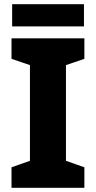

<svg xmlns="http://www.w3.org/2000/svg" viewBox="-20 -897 459 917"><path d="M383 0H35V-98L123 -129V-586L35 -616V-714H383V-616L295 -586V-129L383 -98ZM381 -877V-771H38V-877Z"/></svg>

Font: Noto Sans Khmer ExtraBold
Style: Regular
Weight: 800
Version: Version 2.003